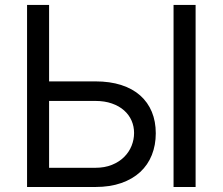

<svg xmlns="http://www.w3.org/2000/svg" viewBox="-20 -747 889 767"><path d="M360.8 -421.9Q419.4 -421.9 464.5 -407.3Q509.6 -392.8 540.1 -365.6Q570.7 -338.4 586.5 -300.2Q602.3 -262.1 602.3 -214.5Q602.3 -167.3 586.5 -127.7Q570.7 -88.1 540.1 -59.8Q509.6 -31.6 464.5 -15.8Q419.4 0 360.8 0H88.1V-727.3H176.1V-421.9ZM176.1 -76.7H360.8Q398.1 -76.7 427 -88.4Q456 -100.1 475.7 -119.7Q495.4 -139.2 505.5 -164.2Q515.6 -189.3 515.6 -215.9Q515.6 -242.2 505.5 -265.3Q495.4 -288.4 475.7 -305.9Q456 -323.5 427 -333.6Q398.1 -343.8 360.8 -343.8H176.1ZM761.4 0H673.3V-727.3H761.4Z"/></svg>

Font: Fast_Sans
Style: Regular
Weight: 400
Designer: Rasmus Andersson
Foundry: rsms
Version: Version 3.018;git-588b23468